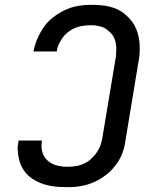

<svg xmlns="http://www.w3.org/2000/svg" viewBox="-20 -763 640 791"><path d="M254 8Q238 8 223 7Q208 6 192.5 3.5Q177 1 162.5 -3.5Q148 -8 134.5 -14.5Q121 -21 109 -29.5Q97 -38 87.5 -49Q78 -60 71 -73Q64 -86 60 -100.5Q56 -115 54 -132.5Q52 -150 53 -161L57 -184H153L152 -179Q150 -165 151.5 -151Q153 -137 159 -124.5Q165 -112 174.5 -103Q184 -94 196 -88Q208 -82 224.5 -79Q241 -76 250 -76H261Q271 -76 280.5 -77Q290 -78 299.5 -80Q309 -82 318 -85.5Q327 -89 336 -94Q345 -99 352.5 -106Q360 -113 367 -120.5Q374 -128 379.5 -136.5Q385 -145 389.5 -154Q394 -163 397 -174Q400 -185 401 -191L456 -521Q458 -531 458.5 -541.5Q459 -552 459 -562Q459 -572 457.5 -581.5Q456 -591 453 -600Q450 -609 444.5 -617Q439 -625 432 -631.5Q425 -638 417.5 -643.5Q410 -649 400.5 -652Q391 -655 380 -657Q369 -659 362 -659H353Q339 -659 324 -657Q309 -655 295 -650Q281 -645 268 -636.5Q255 -628 245 -616.5Q235 -605 226.5 -589Q218 -573 216 -564L214 -551H118V-552Q121 -567 126 -582.5Q131 -598 138 -612.5Q145 -627 153.5 -641Q162 -655 173 -667.5Q184 -680 197.5 -690.5Q211 -701 225 -709.5Q239 -718 254 -724.5Q269 -731 284.5 -735Q300 -739 318 -741Q336 -743 347 -743H360Q378 -743 395.5 -741.5Q413 -740 430 -736Q447 -732 462.5 -725Q478 -718 490.5 -708Q503 -698 514.5 -685.5Q526 -673 534 -658.5Q542 -644 547 -627.5Q552 -611 554 -594Q556 -577 555.5 -556Q555 -535 553 -524L497 -185Q495 -169 491 -153.5Q487 -138 480.5 -123Q474 -108 464.5 -94Q455 -80 444 -67.5Q433 -55 419.5 -44.5Q406 -34 392 -25.5Q378 -17 362 -10.5Q346 -4 330.5 0Q315 4 297 6Q279 8 268 8Z"/></svg>

Font: Iosevka Aile Medium Oblique
Style: Regular
Weight: 500
Italic angle: -9°
Designer: Belleve Invis
Foundry: Belleve Invis
Version: Version 31.1.0; ttfautohint (v1.8.4)